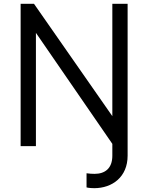

<svg xmlns="http://www.w3.org/2000/svg" viewBox="-20 -765 776 1005"><path d="M473 220C568 220 648 161 648 50V-745H568V-157L158 -745H88V0H168V-593L568 -12V50C568 117 529 145 475 145C462 145 447 144 433 142V216C443 219 464 220 473 220Z"/></svg>

Font: Mluvka
Style: Regular
Weight: 400
Designer: Modified by Jiří Krblich, Original typeface by Gumpita Rahayu
Foundry: Gumpita Rahayu & Jiří Krblich
Version: Version 2.000;Glyphs 3.1.1 (3134)